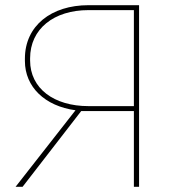

<svg xmlns="http://www.w3.org/2000/svg" viewBox="-20 -720 666 740"><path d="M40 0H67L293 -292H496V0H516V-700H321C178 -700 76 -621 76 -494V-485C76 -385 153 -311 271 -295ZM496 -311H321C188 -311 96 -379 96 -487V-495C96 -609 188 -681 321 -681H496Z"/></svg>

Font: Fixel Text Thin
Style: Regular
Weight: 100
Width: 4
Designer: AlfaBravo + MacPaw
Foundry: Kyrylo Tkachov, Marchela Mozhyna, Serhii Makarenko, Maria Weinstein, Zakhar Kryvoshyya
Version: Version 1.211